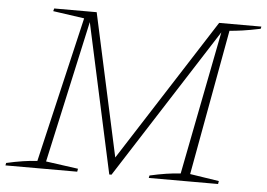

<svg xmlns="http://www.w3.org/2000/svg" viewBox="-54 -707 1070 770"><g transform="rotate(5 481.0 -322.0)"><path d="M-6 0 -4 -10Q66 -26 120 -29L257 -615L131 -633L134 -644H305L430 -70L798 -644H968L966 -635Q923 -626 894.5 -622Q866 -618 842 -616L735 -30L852 -12L850 0H571L573 -10Q643 -26 697 -29L810 -607L421 0H412L281 -602L155 -30L285 -12L283 0Z"/></g></svg>

Font: Piazzolla SC Thin
Style: Italic
Weight: 100
Italic angle: -11.3°
Designer: Juan Pablo del Peral
Foundry: Huerta Tipografica
Version: Version 1.330